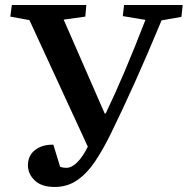

<svg xmlns="http://www.w3.org/2000/svg" viewBox="-20 -730 746 763"><path d="M396 -279H400Q438 -358 476.5 -449Q515 -540 558 -651L468 -666L473 -710H706L701 -663L622 -649Q566 -514 517 -405Q468 -296 420 -198Q389 -135 357.5 -88Q326 -41 287 -14Q248 13 197 13Q145 13 118 -13Q91 -39 91 -73Q91 -112 119.5 -134Q148 -156 192 -155L219 -67Q231 -63 243 -63Q265 -63 287 -85Q309 -107 329 -147L97 -650L21 -664L27 -710H323L319 -664L233 -652Z"/></svg>

Font: Literata 36pt SemiBold
Style: Italic
Weight: 600
Italic angle: -2°
Designer: Latin by Veronika Burian and Jose Scaglione. Greek by Irene Vlachou. Cyrillic by Vera Evstafieva
Foundry: TypeTogether
Version: Version 3.002